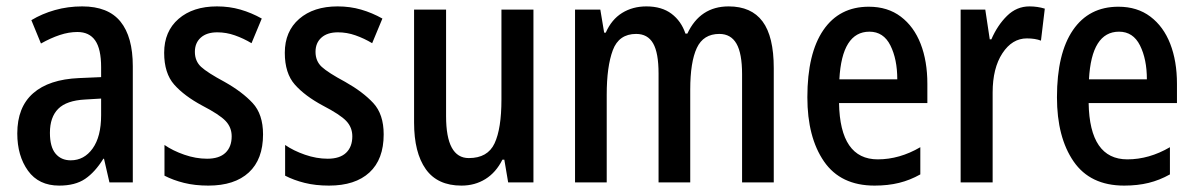

<svg xmlns="http://www.w3.org/2000/svg" viewBox="-20 -570 3737 600"><path d="M237 -550Q318 -550 356.5 -502.5Q395 -455 395 -363V0H322L305 -74H303Q277 -32 246 -11Q215 10 165 10Q101 10 67.5 -36.5Q34 -83 34 -153Q34 -235 83.5 -278.5Q133 -322 227 -326L296 -329V-360Q296 -417 277.5 -443.5Q259 -470 222 -470Q195 -470 166.5 -460.5Q138 -451 108 -434L78 -507Q111 -527 151.5 -538.5Q192 -550 237 -550ZM296 -262 246 -259Q188 -256 162 -230Q136 -204 136 -155Q136 -111 153.5 -90Q171 -69 201 -69Q243 -69 269.5 -106Q296 -143 296 -210Z M802 -150Q802 -72 757.5 -31Q713 10 631 10Q589 10 555 1.5Q521 -7 494 -21V-117Q520 -99 556 -86.5Q592 -74 627 -74Q665 -74 684.5 -92.5Q704 -111 704 -144Q704 -172 685 -192Q666 -212 612 -240Q556 -270 524.5 -305.5Q493 -341 493 -405Q493 -472 538 -511Q583 -550 658 -550Q697 -550 731.5 -540Q766 -530 798 -512L766 -435Q741 -450 714 -459.5Q687 -469 659 -469Q626 -469 607.5 -452.5Q589 -436 589 -408Q589 -379 608.5 -361Q628 -343 682 -314Q737 -283 769.5 -248Q802 -213 802 -150Z M1179 -150Q1179 -72 1134.5 -31Q1090 10 1008 10Q966 10 932 1.5Q898 -7 871 -21V-117Q897 -99 933 -86.5Q969 -74 1004 -74Q1042 -74 1061.5 -92.5Q1081 -111 1081 -144Q1081 -172 1062 -192Q1043 -212 989 -240Q933 -270 901.5 -305.5Q870 -341 870 -405Q870 -472 915 -511Q960 -550 1035 -550Q1074 -550 1108.5 -540Q1143 -530 1175 -512L1143 -435Q1118 -450 1091 -459.5Q1064 -469 1036 -469Q1003 -469 984.5 -452.5Q966 -436 966 -408Q966 -379 985.5 -361Q1005 -343 1059 -314Q1114 -283 1146.5 -248Q1179 -213 1179 -150Z M1647 -540V0H1568L1556 -71H1550Q1530 -31 1497 -10.5Q1464 10 1422 10Q1347 10 1310.5 -41.5Q1274 -93 1274 -187V-540H1374V-207Q1374 -76 1445 -76Q1504 -76 1525.5 -122Q1547 -168 1547 -259V-540Z M2257 -550Q2328 -550 2363 -503Q2398 -456 2398 -357V0H2299V-338Q2299 -403 2281.5 -433.5Q2264 -464 2228 -464Q2178 -464 2157.5 -420Q2137 -376 2137 -290V0H2038V-340Q2038 -405 2021 -434.5Q2004 -464 1968 -464Q1914 -464 1895 -413Q1876 -362 1876 -274V0H1777V-540H1856L1868 -468H1873Q1891 -509 1924 -529.5Q1957 -550 2000 -550Q2048 -550 2078.5 -527Q2109 -504 2122 -465H2128Q2168 -550 2257 -550Z M2695 -549Q2754 -549 2795 -518Q2836 -487 2857 -433Q2878 -379 2878 -308V-248H2602Q2605 -72 2723 -72Q2791 -72 2856 -110V-25Q2824 -7 2789.5 1.5Q2755 10 2713 10Q2607 10 2555 -65.5Q2503 -141 2503 -266Q2503 -403 2553 -476Q2603 -549 2695 -549ZM2697 -471Q2611 -471 2603 -322H2784Q2784 -385 2762.5 -428Q2741 -471 2697 -471Z M3197 -550Q3222 -550 3245 -543L3233 -443Q3215 -450 3189 -450Q3143 -450 3112.5 -403.5Q3082 -357 3082 -281V0H2982V-540H3059L3073 -447H3078Q3097 -491 3127 -520.5Q3157 -550 3197 -550Z M3475 -549Q3534 -549 3575 -518Q3616 -487 3637 -433Q3658 -379 3658 -308V-248H3382Q3385 -72 3503 -72Q3571 -72 3636 -110V-25Q3604 -7 3569.5 1.5Q3535 10 3493 10Q3387 10 3335 -65.5Q3283 -141 3283 -266Q3283 -403 3333 -476Q3383 -549 3475 -549ZM3477 -471Q3391 -471 3383 -322H3564Q3564 -385 3542.5 -428Q3521 -471 3477 -471Z"/></svg>

Font: Avrile Sans Condensed Medium
Style: Regular
Weight: 500
Width: 3
Designer: Monotype Design Team
Foundry: Monotype Imaging Inc.
Version: Version 2.001;September 10, 2019;FontCreator 11.5.0.2425 64-